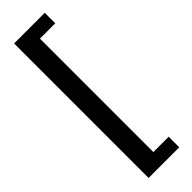

<svg xmlns="http://www.w3.org/2000/svg" viewBox="-337 -775 1032 1032"><g transform="rotate(-45 179.0 -259.0)"><path d="M67.5 252.5V-770H300.5V-690H184V172H300.5V252.5Z"/></g></svg>

Font: Junction SemiBold
Style: Regular
Weight: 600
Designer: Caroline Hadilaksono
Foundry: Caroline Hadilaksono, Tyler Finck, The League of Moveable Type
Version: Version 2.000; ttfautohint (v1.8.3)